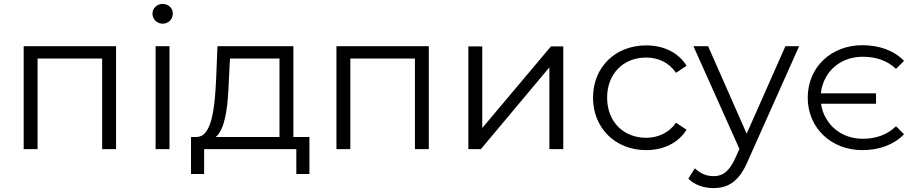

<svg xmlns="http://www.w3.org/2000/svg" viewBox="-20 -762 4670 981"><path d="M172 0V-463H502V0H573V-526H101V0Z M811 -641C842 -641 863 -665 863 -693C863 -721 840 -742 811 -742C782 -742 759 -720 759 -692C759 -664 782 -641 811 -641ZM846 0V-526H775V0Z M1023 127V0H1494V127H1561V-62H1479V-526H1091L1084 -350C1078 -239 1069 -132 1029 -84C1018 -70 1003 -63 985 -62H956V127ZM1082 -62C1088 -67 1093 -72 1098 -79C1136 -133 1145 -240 1149 -346L1155 -463H1408V-62Z M1770 0V-463H2100V0H2171V-526H1699V0Z M2437 0 2787 -418V0H2858V-525H2795L2444 -108V-525H2373V0Z M3281 5C3370 5 3445 -31 3488 -99L3434 -135C3398 -83 3342 -58 3281 -58C3167 -58 3082 -139 3082 -263C3082 -387 3167 -468 3281 -468C3342 -468 3398 -443 3434 -390L3488 -426C3445 -495 3370 -530 3281 -530C3125 -530 3010 -420 3010 -263C3010 -107 3125 5 3281 5Z M3625 199C3700 199 3756 166 3800 63L4063 -526H3993L3795 -79L3598 -526H3523L3758 -1L3735 50C3704 115 3673 138 3626 138C3587 138 3557 123 3530 98L3497 151C3529 183 3576 199 3625 199Z M4174 -285C4177 -316 4187 -345 4202 -371C4239 -434 4307 -472 4388 -472C4455 -472 4513 -453 4558 -410L4599 -451C4548 -504 4473 -531 4386 -531C4227 -531 4107 -419 4107 -263C4107 -108 4227 5 4386 5C4473 5 4548 -23 4599 -76L4558 -117C4513 -73 4455 -53 4388 -53C4307 -53 4239 -92 4202 -155C4188 -178 4179 -204 4175 -232H4456V-285Z"/></svg>

Font: Montserrat Z
Style: Regular
Weight: 400
Designer: Julieta Ulanovsky
Foundry: Julieta Ulanovsky
Version: Version 8.000